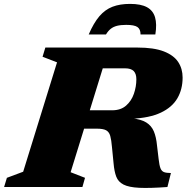

<svg xmlns="http://www.w3.org/2000/svg" viewBox="-52 -936 935 961"><path d="M509.5 -384Q552.5 -384 579.2 -407.5Q606 -431 618.2 -466.8Q630.5 -502.5 630.5 -539Q630.5 -567 617 -580.5Q603.5 -594 574 -594H315L362.5 -698H635.5Q718 -698 767.8 -678.8Q817.5 -659.5 839.8 -625.8Q862 -592 862 -548Q862 -489 835.8 -444Q809.5 -399 753 -372.2Q696.5 -345.5 606 -341.5V-344Q653.5 -339.5 679.8 -323.2Q706 -307 718 -278.5Q730 -250 734 -207L742 -140Q745.5 -108.5 751.2 -93.8Q757 -79 769.2 -74.5Q781.5 -70 803.5 -70L786 0Q697.5 6.5 645.2 4Q593 1.5 566.2 -12.2Q539.5 -26 529.8 -52Q520 -78 516.5 -118L508.5 -199Q505.5 -235.5 499.8 -255.8Q494 -276 479 -284Q464 -292 432.5 -292H230.5L242 -384ZM301.5 -74 373.5 -46 360.5 0H-31.5L-17.5 -46L64 -76.5L233.5 -624L161 -652L175 -698H494.5ZM579.5 -811.5Q552.5 -811.5 533.8 -806.8Q515 -802 502 -791.5Q489 -781 478.5 -763.5H392Q417 -821.5 445.5 -854.8Q474 -888 511 -902.2Q548 -916.5 599 -916.5Q653 -916.5 683.5 -900Q714 -883.5 724 -849.5Q734 -815.5 725.5 -763.5H651.5Q651.5 -790 635.8 -800.8Q620 -811.5 579.5 -811.5Z"/></svg>

Font: Newsreader 9pt ExtraBold
Style: Italic
Weight: 800
Italic angle: -17°
Designer: Hugues Gentile
Foundry: Production Type
Version: Version 1.003